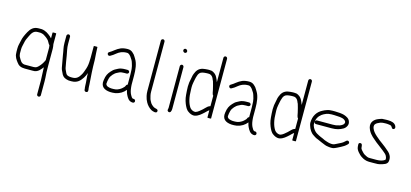

<svg xmlns="http://www.w3.org/2000/svg" viewBox="-74 -1260 4443 2075"><g transform="rotate(15 2147.5 -222.5)"><path d="M373 -457V-392L414 -351V-456C414 -460.4 373 -461.3 373 -457ZM379 -288V-150C379 -149.3 378.7 -148.7 378 -148C364.7 -118.2 348.2 -92.2 326 -70C310.7 -54.7 299.7 -44 269 -44H168C148.4 -46.8 136.6 -54.4 126 -68L112 -89C108.7 -94.3 105.3 -100.3 102 -107C94.5 -119 93.2 -130.3 91 -146V-195C91 -224.4 99.8 -245 104 -270C108.9 -297.2 119.4 -322.4 131 -344C148.4 -378.8 164.4 -421 216 -421H248L263 -418C281.9 -413.8 292.1 -406.5 307 -396C326.2 -382.5 345.8 -366.5 356 -344C362.7 -330.7 368.1 -322.9 376 -315C377.5 -306.3 379 -297.9 379 -288ZM385 74V231C385 241.8 394.5 251 405.5 251C416.5 251 426 241.8 426 231V74C426 63.3 425.7 51.3 425 38C420.9 -3.4 420 -49.6 420 -95V-288C420 -304.6 416.9 -323.4 414 -338V-457C414 -461.3 373 -460.4 373 -456V-392C367 -398.7 360.7 -405 354 -411C326.1 -434.2 296.3 -457 251 -462H216C157.8 -462 129.5 -428.2 108 -390C90.3 -357 71 -319.9 64 -278C59.2 -251.6 50 -227.9 50 -196V-159C50 -153.7 50.3 -148.3 51 -143C51 -99.5 73.2 -71.4 93 -45C111.9 -17.5 138.8 -3 183 -3H269C278.3 -3 287 -3.3 295 -4C335.6 -12.1 357.4 -43 379 -70C379 -62.7 379.3 -55.3 380 -48C380 -6.5 385 34.5 385 74Z M526 -462V-383C526 -330 537.9 -299.7 544 -251C551.3 -207.5 560.1 -158.9 568 -117C572.9 -92.6 579.6 -84.4 588 -66C598.8 -38 615.6 -16.7 647 -8L671 -2C677 -1.3 683.3 -1 690 -1H707C771.7 -1 801.8 -36.7 828 -76C838.6 -91.9 847.1 -113.2 855 -133C855 -77.4 863 -39.9 863 7C863 20.8 865.1 31.6 867 43V51C869.9 77.4 911.3 75.3 908 49V41C906.8 28.7 904 21 904 7C904 -0.3 903.7 -9 903 -19C896.9 -97.8 890 -199.1 890 -283C889.3 -289 889 -295.7 889 -303C887.4 -343.4 882 -388.9 882 -427V-430C882 -432.7 875 -433.7 861 -433C847.7 -433.7 841 -432.7 841 -430V-298C841 -291.3 840.7 -284 840 -276C840 -240.2 835.4 -205.2 826 -177C816.5 -151 807.6 -118.8 793 -98C775.6 -68.9 753.4 -42 707 -42H690C676.3 -42 672.3 -43.7 658 -47C638 -53 633.1 -64.2 625 -82C618.4 -99.1 612.4 -105 608 -124C600.8 -167.1 590.8 -212.3 585 -257C577.7 -302.6 567 -333.4 567 -383V-462C567 -472.8 557.5 -483 546.5 -483C535.5 -483 526 -472.8 526 -462Z M1262 -277H1235C1205.1 -277 1179.9 -272.9 1160 -263C1144.7 -253.4 1122.7 -245.6 1109 -233L1088 -212C1061 -182.5 1046.6 -155.8 1040 -105C1027.5 -30.2 1073.3 -1.4 1139 3H1167C1177.7 3 1188 2 1198 0C1246.9 -9.8 1283.1 -33.4 1310 -67L1314 -51C1316.8 -38.6 1320.9 -27.2 1326 -17C1341 13.1 1357.3 45.5 1398 50H1405C1410.3 50.7 1415.2 49 1419.5 45C1432.7 32.8 1424.9 11.1 1408 9H1401C1383.8 9 1376.1 -12.3 1369 -23C1357.4 -42.4 1350.2 -69.4 1347 -98L1345 -118C1344.3 -123.3 1344 -129.3 1344 -136V-233C1344 -303.6 1336.1 -368.8 1308 -413L1296 -433C1288.1 -447.7 1276.2 -462.9 1264 -472C1250.6 -485.4 1231.7 -495 1206 -495C1175.4 -495 1150.5 -490.7 1128 -482C1104.1 -470.1 1088.8 -462.5 1069 -446C1051.8 -432.2 1038.1 -421.9 1019 -411C994.2 -398.6 1015.1 -361.9 1038 -375C1060.4 -386.2 1075.6 -398.1 1095 -414C1123.8 -437 1154.1 -454 1206 -454C1212 -454 1215.7 -453.7 1217 -453C1245.6 -441.5 1256.8 -416.3 1273 -392C1283.4 -375.3 1288.5 -348.6 1295 -329C1300.1 -308.7 1302 -286.1 1302 -261C1302.7 -251 1303 -241.7 1303 -233V-123C1295.7 -121.7 1290.7 -118 1288 -112L1283 -101C1281 -96.3 1277.3 -91.7 1272 -87C1254.9 -68 1237.2 -56.1 1212 -46L1190 -40C1182.7 -38.7 1175 -38 1167 -38H1141C1112.6 -40.6 1083.3 -46.7 1078 -73C1078 -87.4 1083.5 -120.5 1087 -131C1093.1 -155.3 1103.3 -166.9 1117 -184C1123.7 -190 1130.3 -196.3 1137 -203C1148.2 -212.8 1167.8 -219.7 1180 -227C1192.3 -234 1216.1 -236 1235 -236H1262C1272.8 -236 1283 -245.5 1283 -256.5C1283 -267.5 1272.8 -277 1262 -277Z M1526 -675V-114C1526 -92.8 1528.2 -75.2 1532 -58C1537.8 -40.5 1541 -20.4 1550 -6L1557 9C1572.2 36.3 1594.6 60.2 1621 76C1636.3 84.3 1682.4 101.1 1687.5 74C1693 44.6 1655.7 49.8 1641 40C1624.1 30.3 1601.8 10.5 1594 -9L1586 -24C1584 -28 1582.3 -32 1581 -36C1574.8 -60.9 1567 -82 1567 -114V-675C1567 -686.7 1558 -696 1546.5 -696C1535 -696 1526 -686.7 1526 -675Z M1795 -462V6C1795 11.4 1793.3 17.5 1792 22C1787.4 34.3 1797.4 44.8 1806 47.5C1828.9 54.7 1836 24.9 1836 6V-462C1836 -472.8 1826.5 -483 1815.5 -483C1804.5 -483 1795 -472.8 1795 -462ZM1787 -638.5C1787 -626.5 1798.5 -615 1810.5 -615C1821.7 -615 1831 -624.3 1831 -635.5C1831 -647.5 1819.5 -659 1807.5 -659C1796.3 -659 1787 -649.7 1787 -638.5Z M2268 -103 2227 -84V-6C2227 0.4 2268 1.5 2268 -3ZM2268 -6V-671C2268 -682.4 2258.1 -692 2247 -692C2235.9 -692 2227 -682.4 2227 -671V-398C2222.6 -408.2 2220 -417.9 2215 -428C2201.3 -458.8 2191.3 -477.5 2162 -494C2144.1 -503.5 2136.4 -505 2115 -505H2099C2078.9 -505 2061.3 -501.2 2044 -499C1998 -488.8 1976.3 -459.7 1961 -419L1955 -401C1951.3 -387.4 1950 -375 1947 -360C1940.4 -335.8 1936 -302 1936 -272C1936 -241.1 1938.9 -209.3 1941 -180L1945 -148C1949.1 -124.8 1955.1 -104.7 1963 -85C1975.9 -55 1989.2 -24.5 2016 -8C2033.4 5 2062.1 18.8 2091 13C2129.7 4.4 2158.3 -22.9 2184 -46C2198.2 -58.8 2211.5 -74.7 2227 -84V-3C2227 1.5 2268 0.4 2268 -6ZM2227 -247V-130C2203 -124 2189.6 -108.6 2174 -93L2157 -76C2136.3 -59.5 2113.7 -34.4 2084 -27C2055.8 -27 2038 -39.3 2024 -55C1992.6 -99.8 1978 -167.6 1978 -243C1977.3 -253 1977 -262.7 1977 -272C1977 -280.7 1977.3 -289.7 1978 -299L1982 -327C1987.8 -354.1 1991.3 -381.9 2000 -405L2005 -420C2010.4 -433.6 2024.3 -451.9 2040 -455L2052 -459C2066.7 -461.1 2082.3 -464 2099 -464H2115C2120.3 -464 2125 -463.7 2129 -463C2131.7 -463 2136.3 -461.3 2143 -458C2162 -446.6 2168.9 -432.5 2177 -411C2179.7 -407 2181.7 -403 2183 -399C2191.2 -370.2 2200.5 -340.3 2207 -308C2212.6 -288.3 2212.3 -258.8 2227 -247Z M2621 -277H2594C2564.1 -277 2538.9 -272.9 2519 -263C2503.7 -253.4 2481.7 -245.6 2468 -233L2447 -212C2420 -182.5 2405.6 -155.8 2399 -105C2386.5 -30.2 2432.3 -1.4 2498 3H2526C2536.7 3 2547 2 2557 0C2605.9 -9.8 2642.1 -33.4 2669 -67L2673 -51C2675.8 -38.6 2679.9 -27.2 2685 -17C2700 13.1 2716.3 45.5 2757 50H2764C2769.3 50.7 2774.2 49 2778.5 45C2791.7 32.8 2783.9 11.1 2767 9H2760C2742.8 9 2735.1 -12.3 2728 -23C2716.4 -42.4 2709.2 -69.4 2706 -98L2704 -118C2703.3 -123.3 2703 -129.3 2703 -136V-233C2703 -303.6 2695.1 -368.8 2667 -413L2655 -433C2647.1 -447.7 2635.2 -462.9 2623 -472C2609.6 -485.4 2590.7 -495 2565 -495C2534.4 -495 2509.5 -490.7 2487 -482C2463.1 -470.1 2447.8 -462.5 2428 -446C2410.8 -432.2 2397.1 -421.9 2378 -411C2353.2 -398.6 2374.1 -361.9 2397 -375C2419.4 -386.2 2434.6 -398.1 2454 -414C2482.8 -437 2513.1 -454 2565 -454C2571 -454 2574.7 -453.7 2576 -453C2604.6 -441.5 2615.8 -416.3 2632 -392C2642.4 -375.3 2647.5 -348.6 2654 -329C2659.1 -308.7 2661 -286.1 2661 -261C2661.7 -251 2662 -241.7 2662 -233V-123C2654.7 -121.7 2649.7 -118 2647 -112L2642 -101C2640 -96.3 2636.3 -91.7 2631 -87C2613.9 -68 2596.2 -56.1 2571 -46L2549 -40C2541.7 -38.7 2534 -38 2526 -38H2500C2471.6 -40.6 2442.3 -46.7 2437 -73C2437 -87.4 2442.5 -120.5 2446 -131C2452.1 -155.3 2462.3 -166.9 2476 -184C2482.7 -190 2489.3 -196.3 2496 -203C2507.2 -212.8 2526.8 -219.7 2539 -227C2551.3 -234 2575.1 -236 2594 -236H2621C2631.8 -236 2642 -245.5 2642 -256.5C2642 -267.5 2631.8 -277 2621 -277Z M3217 -103 3176 -84V-6C3176 0.4 3217 1.5 3217 -3ZM3217 -6V-671C3217 -682.4 3207.1 -692 3196 -692C3184.9 -692 3176 -682.4 3176 -671V-398C3171.6 -408.2 3169 -417.9 3164 -428C3150.3 -458.8 3140.3 -477.5 3111 -494C3093.1 -503.5 3085.4 -505 3064 -505H3048C3027.9 -505 3010.3 -501.2 2993 -499C2947 -488.8 2925.3 -459.7 2910 -419L2904 -401C2900.3 -387.4 2899 -375 2896 -360C2889.4 -335.8 2885 -302 2885 -272C2885 -241.1 2887.9 -209.3 2890 -180L2894 -148C2898.1 -124.8 2904.1 -104.7 2912 -85C2924.9 -55 2938.2 -24.5 2965 -8C2982.4 5 3011.1 18.8 3040 13C3078.7 4.4 3107.3 -22.9 3133 -46C3147.2 -58.8 3160.5 -74.7 3176 -84V-3C3176 1.5 3217 0.4 3217 -6ZM3176 -247V-130C3152 -124 3138.6 -108.6 3123 -93L3106 -76C3085.3 -59.5 3062.7 -34.4 3033 -27C3004.8 -27 2987 -39.3 2973 -55C2941.6 -99.8 2927 -167.6 2927 -243C2926.3 -253 2926 -262.7 2926 -272C2926 -280.7 2926.3 -289.7 2927 -299L2931 -327C2936.8 -354.1 2940.3 -381.9 2949 -405L2954 -420C2959.4 -433.6 2973.3 -451.9 2989 -455L3001 -459C3015.7 -461.1 3031.3 -464 3048 -464H3064C3069.3 -464 3074 -463.7 3078 -463C3080.7 -463 3085.3 -461.3 3092 -458C3111 -446.6 3117.9 -432.5 3126 -411C3128.7 -407 3130.7 -403 3132 -399C3140.2 -370.2 3149.5 -340.3 3156 -308C3161.6 -288.3 3161.3 -258.8 3176 -247Z M3379 -238H3553C3607.3 -238 3645.2 -250.3 3679 -270C3701.4 -281.9 3729.5 -319 3716 -354C3706.8 -387.8 3677.4 -402.2 3645 -413C3623 -420.3 3573.3 -424 3542 -424H3514C3503.3 -424 3493 -423.3 3483 -422C3461.1 -419.4 3447.7 -411.9 3430 -406L3408 -395C3354.5 -368.2 3316 -315.8 3316 -236C3316 -228 3318 -218 3322 -206C3334.3 -166.6 3354.9 -132.3 3387 -113L3405 -101L3423 -91C3430.3 -87.7 3437.7 -84.7 3445 -82C3473.9 -70.4 3501.9 -55 3532 -45L3548 -40C3566.5 -36.3 3591.6 -32 3616 -34C3635.4 -35.2 3649.9 -44.9 3665 -51L3704 -71C3725.7 -81.8 3747.7 -95.7 3764 -112C3769.6 -117.6 3777 -123.5 3777 -133.5C3777 -144.7 3767.7 -154 3756.5 -154C3750.8 -154 3746 -152 3742 -148C3726.2 -132.2 3708 -117.8 3686 -108L3646 -88C3640 -84.7 3633.7 -81.7 3627 -79C3609.8 -70.4 3576.4 -75.3 3560 -80L3543 -85C3519.5 -90.9 3511.5 -96.4 3489 -107C3469.3 -116.8 3457.6 -118.2 3442 -128C3425.4 -136.3 3408.8 -145.2 3396 -158C3379.2 -174.8 3357 -204.7 3357 -237C3357 -292 3379.8 -325.6 3411 -349C3438.2 -367.1 3468.9 -383 3514 -383H3542C3550.7 -383 3563.3 -382.3 3580 -381C3621.2 -379.4 3655.2 -374.7 3673 -351C3686.5 -332.9 3670.5 -311.3 3658 -305C3646.5 -298.1 3642.1 -294.5 3630 -291L3614 -287C3598.6 -281.2 3574.1 -279 3553 -279H3379C3368.2 -279 3359 -269.5 3359 -258.5C3359 -247.5 3368.2 -238 3379 -238Z M4135 6C4143.7 5.3 4151.7 4 4159 2C4194.2 -8.6 4240.1 -16.1 4244 -57C4249.9 -101.1 4231.1 -129.9 4210 -151C4193.3 -164.3 4177.7 -178.5 4162 -192C4140.7 -211 4112.2 -227.7 4089 -247C4062.6 -269.6 4033.5 -291 4012 -319C3999 -336.8 3977.3 -371.5 3993 -399C4007.7 -418.6 4026.3 -422.7 4049 -434C4061.7 -438.2 4083.4 -440 4100 -440H4120C4126 -440 4132 -439.3 4138 -438C4147.4 -436.8 4161.3 -435.3 4168 -430C4179.3 -421 4184.1 -393 4206.5 -405C4221.2 -412.8 4217.2 -428.6 4211 -441C4196.6 -469.9 4162.7 -480 4120 -480H4100C4087.5 -480 4067.7 -479.2 4056 -478C4041.8 -475.4 4029.6 -469.2 4017 -465C3975.1 -449.8 3934.5 -413.2 3949 -355C3963.6 -303.8 3997.6 -268.9 4035 -239C4053.6 -223.1 4070.8 -207.5 4091 -194C4114.2 -177.4 4130.8 -163.9 4152 -147C4165 -134 4182.2 -124.6 4192.5 -108.5C4196.8 -101.8 4214.9 -66.9 4200 -57C4179 -41.3 4145.7 -34 4110.5 -34H4037C4031 -34 4025 -34.3 4019 -35C4005.6 -36.9 3981.7 -50.7 3972 -56C3957.1 -65 3948 -78 3936 -90C3929.3 -97.5 3920 -109.3 3920 -120L3918 -138C3916.3 -153.3 3910.7 -166 3893.5 -164C3869.5 -161.2 3879 -136.3 3879 -117C3880.6 -95.7 3893.1 -77 3905 -63C3919.3 -47.3 3932.2 -32.3 3951 -21C3972.9 -6.4 4002.2 7 4037 7H4091C4104.6 7 4121.1 6 4135 6Z"/></g></svg>

Font: HoneyBee
Style: SeLit
Weight: 300
Foundry: Cannot Into Space Fonts
Version: Version 0.89